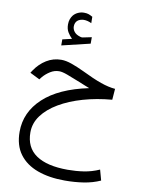

<svg xmlns="http://www.w3.org/2000/svg" viewBox="-109 -786 876 1189"><g transform="rotate(10 329.0 -192.0)"><path d="M275.4 -541.5Q258.8 -557.6 247.1 -577.4Q235.4 -597.2 235.4 -625.5Q235.4 -643.6 240.5 -658Q245.6 -672.4 254.4 -683.6Q266.6 -698.2 284.4 -706.1Q302.2 -713.9 320.8 -713.9Q339.4 -713.9 351.1 -709.5Q362.8 -705.1 375.5 -697.8L376 -657.7Q351.1 -669.9 327.6 -669.9Q318.4 -669.9 307.1 -666.7Q295.9 -663.6 287.1 -655.8Q280.8 -649.9 276.9 -640.9Q272.9 -631.8 272.9 -619.1Q272.9 -601.6 284.9 -586.2Q296.9 -570.8 321.8 -563.5Q323.7 -563 326.7 -562Q329.6 -561 333.5 -561Q336.9 -561 339.4 -561.5L394.5 -572.8V-532.2L216.8 -489.7V-527.8ZM433.1 -259.3Q414.6 -266.6 403.6 -271Q392.6 -275.4 366.7 -286.1Q316.9 -306.2 284.7 -318.1Q252.4 -330.1 232.9 -330.1Q203.1 -330.1 177 -313.7Q150.9 -297.4 131.8 -274.9L119.6 -259.3L58.1 -290L68.4 -305.7Q98.1 -350.1 140.6 -376.2Q183.1 -402.3 233.4 -402.3Q262.7 -402.3 298.8 -389.6Q335 -377 378.4 -356.4Q451.2 -320.8 500.7 -303.5Q550.3 -286.1 591.8 -282.7L586.4 -213.4Q489.7 -205.1 405.5 -180.9Q321.3 -156.7 257.6 -119.1Q193.8 -81.5 158 -33Q122.1 15.6 122.1 73.2Q122.1 168 190.4 214.8Q258.8 261.7 389.6 261.7Q440.9 261.7 490.5 254.2Q540 246.6 587.4 225.6L605.5 291.5Q558.1 313 502 321.8Q445.8 330.6 382.8 330.6Q284.7 330.6 211.2 303.7Q137.7 276.9 96.7 221.7Q55.7 166.5 55.7 81.1Q55.7 -42 151.6 -131.3Q247.6 -220.7 433.1 -259.3Z"/></g></svg>

Font: Vazir Light UI
Style: Light-UI
Weight: 300
Designer: Saber Rastikerdar
Foundry: Saber Rastikerdar
Version: Version 30.0.0